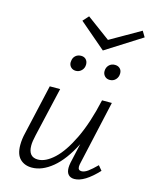

<svg xmlns="http://www.w3.org/2000/svg" viewBox="-120 -882 760 965"><g transform="rotate(15 259.5 -399.5)"><path d="M333 -656 195 -774 222 -804 344 -714 501 -804 519 -774ZM192 -557Q192 -563 193 -566Q195 -582 206.5 -592Q218 -602 235 -602Q251 -602 260.5 -592Q270 -582 270 -566Q270 -547 257.5 -534.5Q245 -522 228 -522Q212 -522 202 -532Q192 -542 192 -557ZM411 -602Q427 -602 437 -592.5Q447 -583 447 -567Q447 -548 435 -535Q423 -522 404 -522Q388 -522 378 -532.5Q368 -543 368 -558Q368 -577 380 -589.5Q392 -602 411 -602ZM463 -94 483 -70Q413 5 361 5Q341 5 330 -7Q319 -19 319 -42Q319 -54 322 -69L345 -172Q300 -83 246.5 -39Q193 5 140 5Q102 5 78.5 -18Q55 -41 55 -90Q55 -121 63 -153L122 -413H176L117 -157Q109 -123 109 -102Q109 -42 159 -42Q199 -42 243 -83Q287 -124 327 -207.5Q367 -291 394 -413H445L371 -82Q368 -70 368 -61Q368 -42 386 -42Q401 -42 419 -55Q437 -68 463 -94Z"/></g></svg>

Font: Ysabeau Infant Semilight
Style: Italic
Weight: 300
Italic angle: -12°
Designer: Christian Thalmann (Catharsis Fonts)
Version: Version 0.003